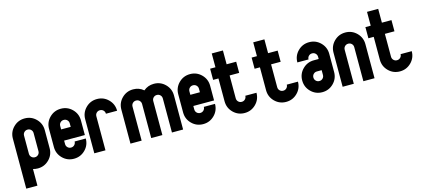

<svg xmlns="http://www.w3.org/2000/svg" viewBox="-57 -1071 3771 1703"><g transform="rotate(-15 1828.5 -220.0)"><path d="M122.1 -312.5V-146.5Q122.1 -127.9 134.8 -115.2Q147.5 -102.5 166 -102.5Q184.6 -102.5 197.3 -115.2Q210 -127.9 210 -146.5V-312.5Q210 -331.1 197.3 -343.8Q184.6 -356.4 166 -356.4Q147.5 -356.4 134.8 -343.8Q122.1 -331.1 122.1 -312.5ZM312.5 -312.5V-146.5Q312.5 -85.4 269.8 -42.7Q227.1 0 166 0Q142.6 0 122.1 -6.3V146.5H19.5V-312.5Q19.5 -373.5 62.3 -416.3Q105 -459 166 -459Q227.1 -459 269.8 -416.3Q312.5 -373.5 312.5 -312.5Z M454.1 -312.5V-280.8H542V-312.5Q542 -331.1 529.3 -343.8Q516.6 -356.4 498 -356.4Q479.5 -356.4 466.8 -343.8Q454.1 -331.1 454.1 -312.5ZM351.6 -146.5V-312.5Q351.6 -373.5 394.3 -416.3Q437 -459 498 -459Q559.1 -459 601.8 -416.3Q644.5 -373.5 644.5 -312.5V-178.2H454.1V-146.5Q454.1 -127.9 466.8 -115.2Q479.5 -102.5 498 -102.5Q516.6 -102.5 529.3 -115.2Q542 -127.9 542 -146.5H644.5Q644.5 -85.4 601.8 -42.7Q559.1 0 498 0Q437 0 394.3 -42.7Q351.6 -85.4 351.6 -146.5Z M786.1 -312.5V0H683.6V-312.5Q683.6 -373.5 726.3 -416.3Q769 -459 830.1 -459Q891.1 -459 933.8 -416.3Q976.6 -373.5 976.6 -312.5H874Q874 -331.1 861.3 -343.8Q848.6 -356.4 830.1 -356.4Q811.5 -356.4 798.8 -343.8Q786.1 -331.1 786.1 -312.5Z M1118.2 -312.5V0H1015.6V-312.5Q1015.6 -373.5 1058.3 -416.3Q1101.1 -459 1162.1 -459Q1217.3 -459 1257.3 -424.3Q1297.4 -459 1352.5 -459Q1413.6 -459 1456.3 -416.3Q1499 -373.5 1499 -312.5V0H1396.5V-312.5Q1396.5 -331.1 1383.8 -343.8Q1371.1 -356.4 1352.5 -356.4Q1334 -356.4 1321.3 -343.8Q1308.6 -331.1 1308.6 -312.5V0H1206.1V-312.5Q1206.1 -331.1 1193.4 -343.8Q1180.7 -356.4 1162.1 -356.4Q1143.6 -356.4 1130.9 -343.8Q1118.2 -331.1 1118.2 -312.5Z M1640.6 -312.5V-280.8H1728.5V-312.5Q1728.5 -331.1 1715.8 -343.8Q1703.1 -356.4 1684.6 -356.4Q1666 -356.4 1653.3 -343.8Q1640.6 -331.1 1640.6 -312.5ZM1538.1 -146.5V-312.5Q1538.1 -373.5 1580.8 -416.3Q1623.5 -459 1684.6 -459Q1745.6 -459 1788.3 -416.3Q1831.1 -373.5 1831.1 -312.5V-178.2H1640.6V-146.5Q1640.6 -127.9 1653.3 -115.2Q1666 -102.5 1684.6 -102.5Q1703.1 -102.5 1715.8 -115.2Q1728.5 -127.9 1728.5 -146.5H1831.1Q1831.1 -85.4 1788.3 -42.7Q1745.6 0 1684.6 0Q1623.5 0 1580.8 -42.7Q1538.1 -85.4 1538.1 -146.5Z M1918.9 -459V-585.9H2021.5V-459H2109.4V-356.4H2021.5V-146.5Q2021.5 -127.9 2034.2 -115.2Q2046.9 -102.5 2065.4 -102.5Q2084 -102.5 2096.7 -115.2Q2109.4 -127.9 2109.4 -146.5H2211.9Q2211.9 -85.4 2169.2 -42.7Q2126.5 0 2065.4 0Q2004.4 0 1961.7 -42.7Q1918.9 -85.4 1918.9 -146.5V-356.4H1870.1V-459Z M2299.8 -459V-585.9H2402.3V-459H2490.2V-356.4H2402.3V-146.5Q2402.3 -127.9 2415 -115.2Q2427.7 -102.5 2446.3 -102.5Q2464.8 -102.5 2477.5 -115.2Q2490.2 -127.9 2490.2 -146.5H2592.8Q2592.8 -85.4 2550 -42.7Q2507.3 0 2446.3 0Q2385.3 0 2342.5 -42.7Q2299.8 -85.4 2299.8 -146.5V-356.4H2251V-459Z M2822.3 -146.5V-190.4H2778.3Q2759.8 -190.4 2747.1 -177.7Q2734.4 -165 2734.4 -146.5Q2734.4 -127.9 2747.1 -115.2Q2759.8 -102.5 2778.3 -102.5Q2796.9 -102.5 2809.6 -115.2Q2822.3 -127.9 2822.3 -146.5ZM2631.8 -146.5Q2631.8 -207.5 2674.6 -250.2Q2717.3 -293 2778.3 -293H2822.3V-312.5Q2822.3 -331.1 2809.6 -343.8Q2796.9 -356.4 2778.3 -356.4Q2759.8 -356.4 2747.1 -343.8Q2734.4 -331.1 2734.4 -312.5H2631.8Q2631.8 -373.5 2674.6 -416.3Q2717.3 -459 2778.3 -459Q2839.4 -459 2882.1 -416.3Q2924.8 -373.5 2924.8 -312.5V-146.5Q2924.8 -85.4 2882.1 -42.7Q2839.4 0 2778.3 0Q2717.3 0 2674.6 -42.7Q2631.8 -85.4 2631.8 -146.5Z M3066.4 -312.5V0H2963.9V-312.5Q2963.9 -373.5 3006.6 -416.3Q3049.3 -459 3110.4 -459Q3171.4 -459 3214.1 -416.3Q3256.8 -373.5 3256.8 -312.5V0H3154.3V-312.5Q3154.3 -331.1 3141.6 -343.8Q3128.9 -356.4 3110.4 -356.4Q3091.8 -356.4 3079.1 -343.8Q3066.4 -331.1 3066.4 -312.5Z M3344.7 -459V-585.9H3447.3V-459H3535.2V-356.4H3447.3V-146.5Q3447.3 -127.9 3460 -115.2Q3472.7 -102.5 3491.2 -102.5Q3509.8 -102.5 3522.5 -115.2Q3535.2 -127.9 3535.2 -146.5H3637.7Q3637.7 -85.4 3595 -42.7Q3552.2 0 3491.2 0Q3430.2 0 3387.5 -42.7Q3344.7 -85.4 3344.7 -146.5V-356.4H3295.9V-459Z"/></g></svg>

Font: NAYAKA
Style: Regular
Weight: 400
Designer: R.S. Wihananto
Foundry: R.S. Wihananto
Version: Version 1.92